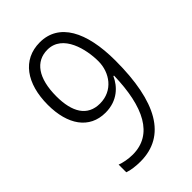

<svg xmlns="http://www.w3.org/2000/svg" viewBox="-220 -811 907 907"><g transform="rotate(-45 234.0 -357.5)"><path d="M417 -411C417 -606 352 -725 225 -725C109 -725 43 -631 43 -489C43 -357 102 -270 210 -270C291 -270 337 -319 358 -366H362C357 -162 295 -39 161 -39C131 -39 101 -45 80 -53V-2C100 6 134 10 163 10C335 10 417 -137 417 -411ZM226 -675C329 -675 358 -544 358 -466C358 -390 308 -319 222 -319C138 -319 100 -384 100 -489C100 -610 147 -675 226 -675Z"/></g></svg>

Font: Noto Sans Display SemiCondensed Light
Style: Regular
Weight: 300
Width: 4
Designer: Monotype Design Team
Foundry: Monotype Imaging Inc.
Version: Version 1.900